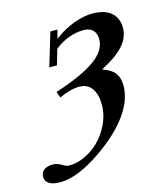

<svg xmlns="http://www.w3.org/2000/svg" viewBox="-224 -540 746 852"><g transform="rotate(-15 148.5 -114.5)"><path d="M-51.8 228.5Q-84.5 228.5 -102.1 217.5Q-119.6 206.5 -119.6 185.5Q-119.6 165.5 -104.5 154.5Q-89.4 143.6 -64.9 143.6Q-44.9 143.6 -22.9 156.7Q-7.3 167 5.4 167Q57.1 167 108.9 132.8Q155.3 102.5 185.3 50.3Q215.3 -2 215.3 -57.1Q215.3 -103 196 -131.1Q176.8 -159.2 137.7 -159.2Q97.7 -159.2 45.4 -134.8L35.2 -162.6Q157.7 -202.1 218.5 -244.9Q279.3 -287.6 279.3 -340.3Q279.3 -366.2 264.9 -381.6Q250.5 -397 220.2 -397Q188 -397 152.8 -384Q117.7 -371.1 88.4 -347.2L67.9 -276.4H32.7L78.6 -429.2H111.3L100.1 -389.2Q146.5 -424.3 193.6 -441.2Q240.7 -458 277.8 -458Q333.5 -458 363.8 -432.9Q394 -407.7 394 -362.3Q394 -319.3 362.1 -282.2Q330.1 -245.1 256.8 -207Q297.9 -192.9 314 -170.4Q330.1 -147.9 330.1 -113.8Q330.1 -48.3 281.5 19.5Q232.9 87.4 139.6 151.9Q28.8 228.5 -51.8 228.5Z"/></g></svg>

Font: Elstob 8pt
Style: Bold Italic
Weight: 700
Italic angle: -20°
Designer: Peter S. Baker
Version: Version 1.015